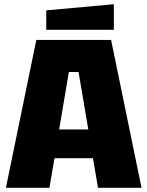

<svg xmlns="http://www.w3.org/2000/svg" viewBox="-20 -889 698 909"><path d="M8 0 152 -700H506L650 0H444L420 -140H238L214 0ZM260 -276H398L352 -548H306ZM199 -748V-840L519 -869V-748Z"/></svg>

Font: Tektur ExtraBold
Style: Regular
Weight: 800
Designer: Adam Jagosz
Foundry: Adam Jagosz
Version: Version 1.005;gftools[0.9.30]